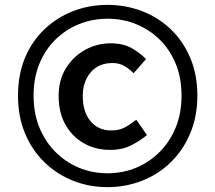

<svg xmlns="http://www.w3.org/2000/svg" viewBox="-20 -759 884 789"><path d="M422 10Q347 10 281 -16Q215 -42 163.5 -91.5Q112 -141 83 -210.5Q54 -280 54 -366Q54 -453 83 -522Q112 -591 163.5 -639.5Q215 -688 281 -713.5Q347 -739 422 -739Q496 -739 563 -713.5Q630 -688 681 -639.5Q732 -591 761.5 -522Q791 -453 791 -366Q791 -280 761.5 -210.5Q732 -141 681 -91.5Q630 -42 563 -16Q496 10 422 10ZM422 -47Q485 -47 540 -70Q595 -93 637 -135.5Q679 -178 702.5 -236Q726 -294 726 -366Q726 -438 702.5 -496Q679 -554 637 -595.5Q595 -637 540 -659.5Q485 -682 422 -682Q359 -682 304 -659.5Q249 -637 207 -595.5Q165 -554 141.5 -496Q118 -438 118 -366Q118 -294 141.5 -236Q165 -178 207 -135.5Q249 -93 304 -70Q359 -47 422 -47ZM433 -143Q373 -143 325 -170Q277 -197 249 -246.5Q221 -296 221 -365Q221 -431 251.5 -479.5Q282 -528 330.5 -554.5Q379 -581 435 -581Q485 -581 519.5 -562Q554 -543 580 -516L529 -458Q509 -478 489 -489Q469 -500 442 -500Q385 -500 352.5 -461.5Q320 -423 320 -365Q320 -300 351.5 -261.5Q383 -223 437 -223Q470 -223 493 -235.5Q516 -248 540 -267L584 -204Q552 -178 516.5 -160.5Q481 -143 433 -143Z"/></svg>

Font: Noto Sans HK SemiBold
Style: Regular
Weight: 600
Version: Version 2.004-H2;hotconv 1.0.118;makeotfexe 2.5.65603